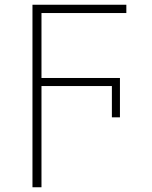

<svg xmlns="http://www.w3.org/2000/svg" viewBox="-20 -550 640 810"><path d="M117 240H155V-187H452V-55H486V-221H155V-495H513V-530H117Z"/></svg>

Font: Noto Sans Mono ExtraLight
Style: Regular
Weight: 200
Designer: Monotype Design Team
Foundry: Monotype Imaging Inc.
Version: Version 2.014